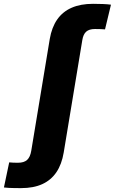

<svg xmlns="http://www.w3.org/2000/svg" viewBox="-158 -762 594 994"><path d="M-48.8 211.9Q-65.4 211.9 -81.8 211.7Q-98.1 211.4 -112.5 210.7Q-127 210 -137.7 208.5L-110.4 78.6Q-101.1 79.6 -88.9 80.1Q-76.7 80.6 -65.4 80.6Q-33.7 80.6 -17.6 65.9Q-1.5 51.3 3.9 18.1L99.6 -560.1Q109.9 -620.6 138.2 -661.1Q166.5 -701.7 212.9 -721.9Q259.3 -742.2 323.7 -742.2Q351.1 -742.2 375 -741.2Q398.9 -740.2 416.5 -737.8L385.7 -609.9Q376 -610.8 362.3 -611.3Q348.6 -611.8 333.5 -611.8Q303.7 -611.8 288.3 -598.1Q272.9 -584.5 268.1 -554.2L171.9 27.3Q161.6 88.9 134 129.6Q106.4 170.4 61 191.2Q15.6 211.9 -48.8 211.9Z"/></svg>

Font: Inter 24pt ExtraBold
Style: Italic
Weight: 800
Italic angle: -9.3988°
Designer: Rasmus Andersson
Foundry: rsms
Version: Version 4.001;git-66647c0bb